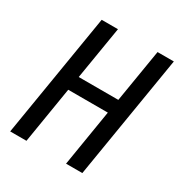

<svg xmlns="http://www.w3.org/2000/svg" viewBox="-171 -863 942 991"><g transform="rotate(30 300.0 -367.5)"><path d="M29 0 150 -735H247L195 -420H431L483 -735H580L459 0H362L417 -336H181L126 0Z"/></g></svg>

Font: Iosevka Md Ex Obl
Style: Regular
Weight: 500
Width: 7
Italic angle: -9°
Monospace: yes
Designer: Belleve Invis
Foundry: Belleve Invis
Version: Version 32.5.0; ttfautohint (v1.8.4)